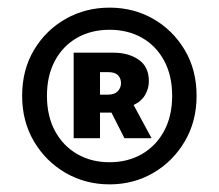

<svg xmlns="http://www.w3.org/2000/svg" viewBox="-20 -838 575 503"><path d="M267 -355Q204 -355 152 -385Q100 -415 69 -467.5Q38 -520 38 -587Q38 -655 69 -707Q100 -759 152 -788.5Q204 -818 267 -818Q330 -818 381.5 -788.5Q433 -759 464 -707Q495 -655 495 -587Q495 -520 464 -467.5Q433 -415 381.5 -385Q330 -355 267 -355ZM267 -413Q315 -413 352 -434.5Q389 -456 410 -495Q431 -534 431 -587Q431 -640 410 -679Q389 -718 352 -739Q315 -760 267 -760Q219 -760 182 -739Q145 -718 124 -679Q103 -640 103 -587Q103 -534 124 -495Q145 -456 182 -434.5Q219 -413 267 -413ZM173 -476V-700H277Q317 -700 343.5 -681.5Q370 -663 370 -625Q370 -606 360 -589Q350 -572 330 -563L377 -476H306L272 -543H242V-476ZM242 -590H263Q280 -590 288.5 -599Q297 -608 297 -620Q297 -633 289 -641Q281 -649 264 -649H242Z"/></svg>

Font: Noto Sans JP Thin Black
Style: Regular
Weight: 900
Version: Version 2.004-H2;hotconv 1.0.118;makeotfexe 2.5.65603